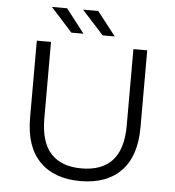

<svg xmlns="http://www.w3.org/2000/svg" viewBox="-59 -935 910 996"><g transform="rotate(5 396.0 -437.5)"><path d="M108 -299V-700H182V-302Q182 -179 236.5 -119.5Q291 -60 396 -60Q502 -60 556.5 -119.5Q611 -179 611 -302V-700H683V-299Q683 -149 608 -71.5Q533 6 396 6Q259 6 183.5 -71.5Q108 -149 108 -299ZM171 -881H250L346 -757H283ZM333 -881H412L509 -757H446Z"/></g></svg>

Font: CMG Sans
Style: Regular
Weight: 400
Designer: Julieta Ulanovsky
Foundry: Julieta Ulanovsky
Version: Version 7.200